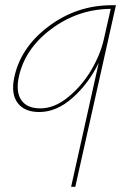

<svg xmlns="http://www.w3.org/2000/svg" viewBox="-20 -427 509 737"><path d="M409 -407H425L269 290H253L359 -186Q320 -106 258.5 -51.5Q197 3 131 3Q74 3 48 -31.5Q22 -66 34 -126Q57 -243 165.5 -325Q274 -407 409 -407ZM135 -11Q189 -11 242 -54.5Q295 -98 330.5 -158.5Q366 -219 379 -278L405 -393Q279 -392 176 -315Q73 -238 51 -126Q41 -71 63 -41Q85 -11 135 -11Z"/></svg>

Font: EauTestInfant Thin
Style: Italic
Weight: 250
Italic angle: -12°
Designer: Christian Thalmann (Catharsis Fonts)
Version: Version 0.001;PS 000.001;hotconv 1.0.88;makeotf.lib2.5.64775